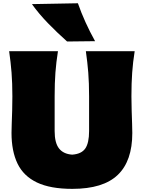

<svg xmlns="http://www.w3.org/2000/svg" viewBox="-20 -1152 890 1189"><path d="M427.7 17.6Q291.5 17.6 208.7 -22Q126 -61.5 88.6 -138.7Q51.3 -215.8 51.3 -329.1Q51.3 -350.6 52.7 -387.2Q54.2 -423.8 55.4 -468Q56.6 -512.2 56.6 -555.2Q56.6 -638.2 51.5 -702.6Q46.4 -767.1 36.6 -835H338.9Q328.1 -767.1 323.2 -702.6Q318.4 -638.2 318.4 -555.2V-340.3Q318.4 -267.1 345.5 -232.7Q372.6 -198.2 426.8 -194.3Q484.4 -198.2 508.1 -232.4Q531.7 -266.6 531.7 -340.3V-555.2Q531.7 -638.2 526.6 -702.6Q521.5 -767.1 511.7 -835H814Q803.2 -767.1 798.6 -702.6Q793.9 -638.2 793.9 -555.2Q793.9 -512.2 795.4 -467Q796.9 -421.9 798.1 -384.8Q799.3 -347.7 799.3 -328.1Q799.3 -154.8 709 -68.6Q618.7 17.6 427.7 17.6ZM395.5 -895Q333.5 -950.2 277.3 -1008.1Q221.2 -1065.9 177.7 -1126.5L462.4 -1131.8Q503.4 -1014.6 568.8 -897Z"/></svg>

Font: Pinar-DS1-FD Black
Style: Regular
Weight: 900
Designer: Amin Abedi
Version: Version 2.000